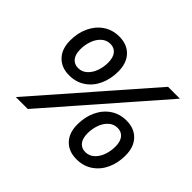

<svg xmlns="http://www.w3.org/2000/svg" viewBox="-155 -935 1170 1170"><g transform="rotate(45 430.0 -350.0)"><path d="M79 -479Q79 -542 103 -594Q127 -646 171.5 -676.5Q216 -707 275 -707Q342 -707 381.5 -665.5Q421 -624 421 -551Q421 -488 397.5 -436Q374 -384 329.5 -353.5Q285 -323 225 -323Q158 -323 118.5 -364.5Q79 -406 79 -479ZM701 -700H803L192 0H89ZM339 -546Q339 -590 320 -613.5Q301 -637 268 -637Q234 -637 209.5 -614Q185 -591 173 -556Q161 -521 161 -484Q161 -440 180 -416.5Q199 -393 232 -393Q266 -393 290.5 -416Q315 -439 327 -474Q339 -509 339 -546ZM472 -148Q472 -211 496 -263Q520 -315 564.5 -345.5Q609 -376 668 -376Q735 -376 774.5 -334.5Q814 -293 814 -220Q814 -157 790.5 -105.5Q767 -54 722.5 -23.5Q678 7 618 7Q551 7 511.5 -34Q472 -75 472 -148ZM732 -215Q732 -259 713 -282.5Q694 -306 661 -306Q627 -306 602.5 -283Q578 -260 566 -225Q554 -190 554 -153Q554 -109 573 -85.5Q592 -62 625 -62Q659 -62 683.5 -85Q708 -108 720 -143Q732 -178 732 -215Z"/></g></svg>

Font: Montserrat Alternates SemiBold
Style: Italic
Weight: 600
Italic angle: -11.3°
Designer: Julieta Ulanovsky
Foundry: Julieta Ulanovsky
Version: Version 7.200